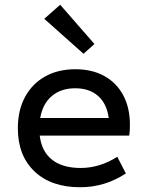

<svg xmlns="http://www.w3.org/2000/svg" viewBox="-20 -775 620 807"><path d="M317 12Q195 12 125 -54.5Q55 -121 55 -236Q55 -311 85 -367Q115 -423 169.5 -453.5Q224 -484 297 -484Q367 -484 418.5 -455.5Q470 -427 498 -374.5Q526 -322 526 -251Q526 -240 525.5 -228.5Q525 -217 523 -205H147Q155 -138 199 -103.5Q243 -69 319 -69Q399 -69 473 -116L509 -46Q421 12 317 12ZM149 -279H437Q429 -339 392.5 -371.5Q356 -404 296 -404Q236 -404 197.5 -371Q159 -338 149 -279ZM331 -549 166 -696 233 -755 377 -590Z"/></svg>

Font: Sometype Mono Medium
Style: Regular
Weight: 500
Monospace: yes
Designer: Ryoichi Tsunekawa
Foundry: Dharma Type
Version: Version 1.000; ttfautohint (v1.8.3)